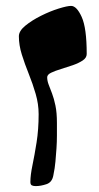

<svg xmlns="http://www.w3.org/2000/svg" viewBox="-20 -627 334 651"><path d="M111 -240Q111 -274 101 -308.5Q91 -343 77.5 -376.5Q64 -410 54 -442Q44 -474 44 -504Q44 -522 66 -540Q88 -558 119 -573.5Q150 -589 179 -598Q208 -607 221 -607Q240 -607 257 -569.5Q274 -532 274 -444Q274 -431 260.5 -422Q247 -413 227 -406Q207 -399 187 -393Q167 -387 153.5 -380.5Q140 -374 140 -365Q140 -353 145 -340Q150 -327 156.5 -310Q163 -293 168 -269Q173 -245 173 -210Q173 -189 173 -167.5Q173 -146 171.5 -124Q170 -102 168 -79.5Q166 -57 161 -33Q157 -9 137.5 -2.5Q118 4 101 4Q93 4 88 1.5Q83 -1 83 -10Q83 -33 90 -66.5Q97 -100 104 -144Q111 -188 111 -240Z"/></svg>

Font: Noto Rashi Hebrew Black
Style: Regular
Weight: 900
Version: Version 1.006